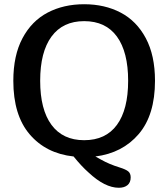

<svg xmlns="http://www.w3.org/2000/svg" viewBox="-20 -729 796 908"><path d="M399 87Q365 57 328 11Q198 -3 120.5 -93.5Q43 -184 43 -347Q43 -467 86.5 -548.5Q130 -630 205.5 -669.5Q281 -709 378 -709Q475 -709 550.5 -669.5Q626 -630 669.5 -548.5Q713 -467 713 -347Q713 -185 636 -95Q559 -5 431 11L458 26Q497 48 546 63Q575 72 586.5 81.5Q598 91 598 110Q598 134 583 146.5Q568 159 542 159Q476 159 399 87ZM586 -347Q586 -483 533 -556Q480 -629 378 -629Q277 -629 223.5 -556Q170 -483 170 -347Q170 -211 223.5 -138.5Q277 -66 378 -66Q480 -66 533 -138.5Q586 -211 586 -347Z"/></svg>

Font: Maitree Semibold
Style: Regular
Weight: 600
Designer: CadsonDemak Team
Foundry: CadsonDemak
Version: Version 1.010